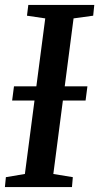

<svg xmlns="http://www.w3.org/2000/svg" viewBox="-20 -763 404 783"><path d="M0 0 4 -40.5 81.5 -53.5 164.5 -688 90 -699 95.5 -743H364.5L360 -699L280 -688L197.5 -53.5L277 -40.5L273.5 0ZM29.5 -353 37 -411H336.5L329 -353Z"/></svg>

Font: Merriweather 24pt Medium
Style: Italic
Weight: 500
Italic angle: -7.8°
Version: Version 2.101